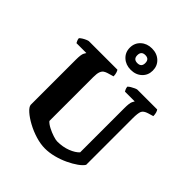

<svg xmlns="http://www.w3.org/2000/svg" viewBox="-260 -1113 1263 1263"><g transform="rotate(45 371.0 -482.0)"><path d="M378 0Q337 0 291 -14Q245 -28 204.5 -50Q164 -72 137.5 -95.5Q111 -119 109 -137V-557Q109 -605 117.5 -620.5Q126 -636 127 -637H35Q33 -641 28.5 -650Q24 -659 23 -671Q29 -678 41 -685.5Q53 -693 66 -698.5Q79 -704 84 -704H349Q353 -699 357.5 -685.5Q362 -672 362 -655L318 -642Q305 -638 294.5 -631Q284 -624 277.5 -607.5Q271 -591 271 -556V-149Q284 -134 310 -120.5Q336 -107 362.5 -98.5Q389 -90 402 -90Q455 -90 497 -106.5Q539 -123 560 -146V-556Q560 -605 568 -620.5Q576 -636 577 -637H486Q483 -642 479 -650.5Q475 -659 474 -671Q480 -678 492.5 -685.5Q505 -693 517.5 -698.5Q530 -704 535 -704H719Q724 -698 728 -685Q732 -672 732 -655L695 -644Q662 -634 654 -615Q646 -596 646 -549V-116Q635 -98 607 -78Q579 -58 541 -40Q503 -22 460.5 -11Q418 0 378 0ZM411 -765Q365 -765 334.5 -793Q304 -821 304 -864Q304 -908 334.5 -936Q365 -964 411 -964Q458 -964 488 -936Q518 -908 518 -864Q518 -821 488 -793Q458 -765 411 -765ZM411 -827Q448 -827 448 -864Q448 -902 411 -902Q374 -902 374 -864Q374 -827 411 -827Z"/></g></svg>

Font: Texturina 72pt Black
Style: Regular
Weight: 900
Designer: Guillermo Torres Carreño
Foundry: Omnibus-Type
Version: Version 1.002; ttfautohint (v1.8.3)